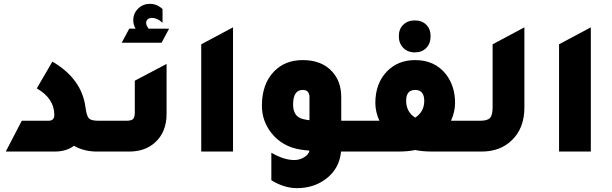

<svg xmlns="http://www.w3.org/2000/svg" viewBox="-20 -787 3178 997"><path d="M10 0 93 -160H232Q262 -160 262 -190Q262 -276 171 -328L252 -467Q405 -378 424 -229Q430 -184 442 -172Q454 -160 491 -160H563V0H484Q416 0 364 -30Q325 0 263 0Z M612 -565 651 -638H684Q672 -659 672 -682Q672 -719 699 -744Q723 -767 759 -767Q795 -767 824 -740V-669Q796 -694 770 -694Q754 -694 746 -686Q739 -679 739 -668Q739 -654 752 -638H858L819 -565ZM543 0V-160H636Q662 -160 671 -169Q680 -178 680 -204V-368L845 -455V-196Q845 -101 785 -47Q733 0 651 0Z M1025 0V-557L1190 -645V0Z M1852 -160V0H1751Q1742 93 1667 146Q1605 190 1522 190Q1456 190 1389 149V6Q1454 44 1508 44Q1536 44 1559.5 29.5Q1583 15 1587 -5Q1569 -6 1542 -10Q1445 -25 1388 -98Q1340 -160 1340 -238Q1340 -351 1403 -416Q1460 -475 1552 -475Q1651 -475 1705 -415Q1752 -364 1752 -282V-160ZM1587 -282Q1587 -320 1552 -320Q1502 -320 1502 -244Q1502 -182 1552 -169Q1559 -167 1576 -164Q1583 -164 1587 -163Z M2134 -515Q2097 -515 2074 -538.5Q2051 -562 2051 -599Q2051 -636 2074 -658.5Q2097 -681 2134 -681Q2171 -681 2193.5 -658.5Q2216 -636 2216 -599Q2216 -561 2193.5 -538Q2171 -515 2134 -515ZM2322 -160H2440V0H2228Q2173 0 2136 -8Q2099 0 2044 0H1832V-160H1950Q1929 -207 1929 -252Q1929 -354 1990 -417Q2047 -475 2136 -475Q2238 -475 2296 -401Q2343 -340 2343 -252Q2343 -207 2322 -160ZM2136 -176Q2183 -207 2183 -263Q2183 -320 2136 -320Q2089 -320 2089 -264Q2089 -206 2136 -176Z M2420 0V-160H2473Q2511 -160 2524.5 -174.5Q2538 -189 2538 -229V-557L2703 -645V-228Q2703 -122 2638 -59Q2578 0 2480 0Z M2883 0V-557L3048 -645V0Z"/></svg>

Font: Tajawal Black
Style: Regular
Weight: 900
Designer: Boutros Fonts
Foundry: Created by Boutros International 2017
Version: Version 1.700